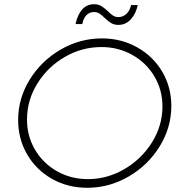

<svg xmlns="http://www.w3.org/2000/svg" viewBox="-20 -886 861 910"><path d="M792 -384Q792 -282 737 -192.5Q682 -103 590 -49.5Q498 4 394 4Q301 4 226 -38.5Q151 -81 108.5 -154.5Q66 -228 66 -317Q66 -420 121 -509Q176 -598 267.5 -651Q359 -704 463 -704Q555 -704 630.5 -661.5Q706 -619 749 -546Q792 -473 792 -384ZM108 -319Q108 -241 146 -176.5Q184 -112 250 -74.5Q316 -37 397 -37Q488 -37 569.5 -84.5Q651 -132 700.5 -211.5Q750 -291 750 -382Q750 -459 712 -523.5Q674 -588 607.5 -625.5Q541 -663 461 -663Q368 -663 287 -616Q206 -569 157 -490Q108 -411 108 -319ZM541 -768Q521 -768 507 -776.5Q493 -785 476 -801Q462 -815 451 -822Q440 -829 426 -829Q404 -829 389.5 -814Q375 -799 370 -772H338Q347 -815 369 -840.5Q391 -866 426 -866Q446 -866 460 -857.5Q474 -849 491 -833Q505 -819 516 -812Q527 -805 541 -805Q563 -805 579.5 -820.5Q596 -836 601 -862H633Q624 -821 600 -794.5Q576 -768 541 -768Z"/></svg>

Font: Gontserrat ExtraLight
Style: Italic
Weight: 275
Italic angle: -11.3°
Designer: Julieta Ulanovsky
Foundry: Julieta Ulanovsky
Version: Version 6.001